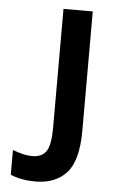

<svg xmlns="http://www.w3.org/2000/svg" viewBox="-53 -750 475 797"><g transform="rotate(5 185.0 -352.0)"><path d="M125 10Q66 10 21 -9V-112Q40 -105 61 -99.5Q82 -94 104 -94Q143 -94 161 -120.5Q179 -147 179 -218V-714H301V-218Q301 -92 254.5 -41Q208 10 125 10Z"/></g></svg>

Font: Avrile Sans Condensed SemiBold
Style: Regular
Weight: 600
Width: 3
Designer: Monotype Design Team
Foundry: Monotype Imaging Inc.
Version: Version 2.001;September 10, 2019;FontCreator 11.5.0.2425 64-